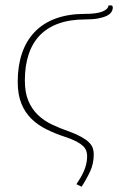

<svg xmlns="http://www.w3.org/2000/svg" viewBox="-20 -534 446 726"><path d="M74 -229.5Q74 -183.5 87.5 -152Q101 -120.5 124 -98.8Q147 -77 177.2 -62.8Q207.5 -48.5 241 -37Q269.5 -26.5 287.8 -16.2Q306 -6 316.5 4.5Q327 15 330.8 26Q334.5 37 334.5 49Q334.5 85 320.5 114.8Q306.5 144.5 288.5 172L269 162.5Q276.5 151 283.8 139Q291 127 296.8 114Q302.5 101 306 86.8Q309.5 72.5 309.5 56Q309.5 46 306.2 36.5Q303 27 294 18.2Q285 9.5 269 1Q253 -7.5 227.5 -16Q189 -28.5 156 -44.8Q123 -61 98.8 -84.8Q74.5 -108.5 60.8 -142.5Q47 -176.5 47 -225Q47 -284.5 63 -332Q79 -379.5 110.8 -412.8Q142.5 -446 190.2 -463.8Q238 -481.5 301 -481.5Q344.5 -481.5 366.5 -490Q388.5 -498.5 390.5 -513.5H400Q403.5 -513.5 405 -511Q406.5 -508.5 406.5 -505.5Q406.5 -496.5 401 -488.2Q395.5 -480 383.2 -474Q371 -468 351 -464.2Q331 -460.5 302.5 -460.5Q244.5 -460.5 201.5 -445Q158.5 -429.5 130.2 -400Q102 -370.5 88 -327.5Q74 -284.5 74 -229.5Z"/></svg>

Font: Lato ExtraLight
Style: Italic
Weight: 275
Italic angle: -7°
Designer: Lukasz Dziedzic with Adam Twardoch and Botio Nikoltchev
Foundry: tyPoland Lukasz Dziedzic
Version: Version 2.015; 2015-08-06; http://www.latofonts.com/